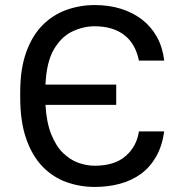

<svg xmlns="http://www.w3.org/2000/svg" viewBox="-20 -730 720 760"><path d="M355 10Q297 10 243.5 -9Q190 -28 149 -70Q108 -112 84 -180Q60 -248 60 -345V-365Q60 -458 84 -524Q108 -590 149 -631Q190 -672 243.5 -691Q297 -710 355 -710Q412 -710 459.5 -695Q507 -680 543 -652Q579 -624 601.5 -583Q624 -542 630 -490H530Q516 -558 471 -592Q426 -626 355 -626Q309 -626 265.5 -605Q222 -584 193 -534Q164 -484 160 -395H440V-315H160Q164 -245 183 -198Q202 -151 230 -124Q258 -97 290.5 -85.5Q323 -74 355 -74Q433 -74 477 -112Q521 -150 530 -210H630Q622 -152 598 -110Q574 -68 537.5 -41.5Q501 -15 454.5 -2.5Q408 10 355 10Z"/></svg>

Font: Golos Text
Style: Regular
Weight: 400
Designer: A.Korolkova, Vitaly Kuzmin
Foundry: ParaType Ltd
Version: Version 2.004